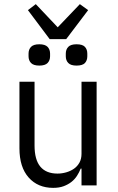

<svg xmlns="http://www.w3.org/2000/svg" viewBox="-20 -896 568 928"><path d="M220 -707 115 -847 153 -876 259 -764 366 -876 406 -847 300 -707ZM170 -579Q142 -579 130 -591.5Q118 -604 118 -624V-637Q118 -657 130 -669.5Q142 -682 170 -682Q198 -682 210 -669.5Q222 -657 222 -637V-624Q222 -604 210 -591.5Q198 -579 170 -579ZM350 -579Q322 -579 310 -591.5Q298 -604 298 -624V-637Q298 -657 310 -669.5Q322 -682 350 -682Q379 -682 390.5 -669.5Q402 -657 402 -637V-624Q402 -604 390.5 -591.5Q379 -579 350 -579ZM374 -81H370Q363 -63 352 -46Q341 -29 325 -16.5Q309 -4 287.5 4Q266 12 237 12Q163 12 118.5 -38Q74 -88 74 -179V-501H147V-193Q147 -124 175 -90.5Q203 -57 258 -57Q279 -57 300 -63Q321 -69 337.5 -80.5Q354 -92 364 -110Q374 -128 374 -153V-501H447V0H374Z"/></svg>

Font: PlemolJP
Style: Regular
Weight: 400
Monospace: yes
Version: v2.0.4; ttfautohint (v1.8.4.7-5d5b-dirty) -l 6 -r 45 -G 200 